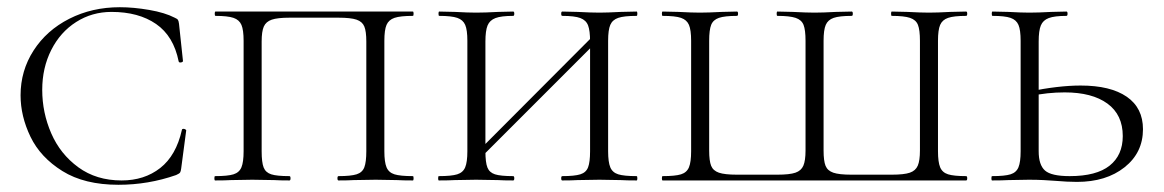

<svg xmlns="http://www.w3.org/2000/svg" viewBox="-20 -500 3224 532"><path d="M464 -451Q471 -448 473 -445Q475 -442 476 -434L487 -331Q487 -328 481.5 -327Q476 -326 475 -330Q461 -400 412.5 -433.5Q364 -467 289 -467Q235 -467 191 -439Q147 -411 122 -361.5Q97 -312 97 -251Q97 -188 122 -130.5Q147 -73 197 -36.5Q247 0 317 0Q380 0 424 -34.5Q468 -69 484 -140Q484 -143 489 -143Q491 -143 493.5 -141.5Q496 -140 496 -139L482 -33Q481 -25 479 -22Q477 -19 468 -15Q391 12 308 12Q214 12 153 -26Q92 -64 64.5 -121Q37 -178 37 -236Q37 -304 73 -360Q109 -416 172 -448Q235 -480 312 -480Q350 -480 393.5 -472.5Q437 -465 464 -451Z M576 -12Q611 -12 627 -17Q643 -22 649 -36.5Q655 -51 655 -81V-387Q655 -417 649 -431Q643 -445 627 -450.5Q611 -456 577 -456Q575 -456 575 -462Q575 -468 577 -468H1124Q1126 -468 1126 -462Q1126 -456 1124 -456Q1089 -456 1073 -450.5Q1057 -445 1051 -431Q1045 -417 1045 -387V-81Q1045 -51 1051 -36.5Q1057 -22 1073 -17Q1089 -12 1124 -12Q1126 -12 1126 -6Q1126 0 1124 0Q1096 0 1080 -1L1021 -2L960 -1Q945 0 918 0Q915 0 915 -6Q915 -12 918 -12Q952 -12 968 -17Q984 -22 989.5 -36.5Q995 -51 995 -81V-385Q995 -413 989.5 -426.5Q984 -440 968 -445.5Q952 -451 918 -451H782Q749 -451 733 -445.5Q717 -440 711 -426.5Q705 -413 705 -385V-81Q705 -50 710.5 -36Q716 -22 731.5 -17Q747 -12 782 -12Q785 -12 785 -6Q785 0 782 0Q755 0 740 -1L679 -2L620 -1Q604 0 576 0Q574 0 574 -6Q574 -12 576 -12Z M1538 -456Q1535 -456 1535 -462Q1535 -468 1538 -468L1580 -467Q1618 -465 1641 -465Q1662 -465 1700 -467L1744 -468Q1746 -468 1746 -462Q1746 -456 1744 -456Q1709 -456 1693 -450.5Q1677 -445 1671 -431Q1665 -417 1665 -387V-81Q1665 -51 1671 -36.5Q1677 -22 1693 -17Q1709 -12 1744 -12Q1746 -12 1746 -6Q1746 0 1744 0Q1716 0 1700 -1L1641 -2L1580 -1Q1565 0 1538 0Q1535 0 1535 -6Q1535 -12 1538 -12Q1572 -12 1588 -17Q1604 -22 1609.5 -36.5Q1615 -51 1615 -81V-385Q1615 -415 1609.5 -429.5Q1604 -444 1588 -450Q1572 -456 1538 -456ZM1289 -65 1636 -413 1649 -400 1302 -53ZM1197 -456Q1195 -456 1195 -462Q1195 -468 1197 -468L1241 -467Q1277 -465 1299 -465Q1324 -465 1360 -467L1402 -468Q1405 -468 1405 -462Q1405 -456 1402 -456Q1369 -456 1353 -450Q1337 -444 1331 -429.5Q1325 -415 1325 -385V-81Q1325 -50 1330.5 -36Q1336 -22 1351.5 -17Q1367 -12 1402 -12Q1405 -12 1405 -6Q1405 0 1402 0Q1375 0 1360 -1L1299 -2L1240 -1Q1224 0 1196 0Q1194 0 1194 -6Q1194 -12 1196 -12Q1231 -12 1247 -17Q1263 -22 1269 -36.5Q1275 -51 1275 -81V-387Q1275 -417 1269 -431Q1263 -445 1247 -450.5Q1231 -456 1197 -456Z M1816 -12Q1851 -12 1867 -17Q1883 -22 1889 -36.5Q1895 -51 1895 -81V-387Q1895 -417 1889 -431Q1883 -445 1867 -450.5Q1851 -456 1816 -456Q1814 -456 1814 -462Q1814 -468 1816 -468L1860 -467Q1898 -465 1919 -465Q1942 -465 1980 -467L2022 -468Q2025 -468 2025 -462Q2025 -456 2022 -456Q1988 -456 1972 -450.5Q1956 -445 1950.5 -431Q1945 -417 1945 -387V-83Q1945 -54 1950.5 -40.5Q1956 -27 1972 -21.5Q1988 -16 2022 -16H2134Q2168 -16 2184 -21.5Q2200 -27 2206 -41Q2212 -55 2212 -83V-387Q2212 -417 2206.5 -431Q2201 -445 2184.5 -450.5Q2168 -456 2134 -456Q2132 -456 2132 -462Q2132 -468 2134 -468L2177 -467Q2215 -465 2237 -465Q2260 -465 2296 -467L2340 -468Q2343 -468 2343 -462Q2343 -456 2340 -456Q2306 -456 2290 -450.5Q2274 -445 2268 -431Q2262 -417 2262 -387V-83Q2262 -54 2267.5 -40.5Q2273 -27 2289 -21.5Q2305 -16 2339 -16H2451Q2485 -16 2501 -21.5Q2517 -27 2523 -41Q2529 -55 2529 -83V-387Q2529 -417 2523.5 -431Q2518 -445 2501.5 -450.5Q2485 -456 2451 -456Q2449 -456 2449 -462Q2449 -468 2451 -468L2494 -467Q2532 -465 2554 -465Q2577 -465 2613 -467L2657 -468Q2660 -468 2660 -462Q2660 -456 2657 -456Q2623 -456 2607 -450.5Q2591 -445 2585 -431Q2579 -417 2579 -387V-81Q2579 -51 2585 -36.5Q2591 -22 2607 -17Q2623 -12 2657 -12Q2660 -12 2660 -6Q2660 0 2657 0H1816Q1814 0 1814 -6Q1814 -12 1816 -12Z M2944 -12Q3018 -12 3054.5 -41Q3091 -70 3091 -123Q3091 -182 3048.5 -213Q3006 -244 2930 -244Q2882 -244 2836 -234L2830 -246Q2913 -263 2974 -263Q3057 -263 3102 -232Q3147 -201 3147 -142Q3147 -77 3096 -36.5Q3045 4 2964 4Q2938 4 2903 1Q2890 0 2871.5 -1Q2853 -2 2831 -2L2774 -1Q2757 0 2729 0Q2727 0 2727 -6Q2727 -12 2729 -12Q2764 -12 2780 -17Q2796 -22 2802 -36.5Q2808 -51 2808 -81V-387Q2808 -417 2802 -431Q2796 -445 2780 -450.5Q2764 -456 2730 -456Q2728 -456 2728 -462Q2728 -468 2730 -468L2774 -467Q2810 -465 2832 -465Q2857 -465 2893 -467L2935 -468Q2938 -468 2938 -462Q2938 -456 2935 -456Q2902 -456 2886 -450Q2870 -444 2864 -429.5Q2858 -415 2858 -385V-81Q2858 -43 2875.5 -27.5Q2893 -12 2944 -12Z"/></svg>

Font: Cormorant SC Light
Style: Regular
Weight: 300
Designer: Christian Thalmann (Catharsis Fonts)
Foundry: Catharsis Fonts
Version: Version 4.000